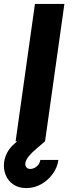

<svg xmlns="http://www.w3.org/2000/svg" viewBox="-75 -720 395 978"><path d="M4.5 0 103 -700H253L154.5 0ZM59 238Q19 238 -8 219Q-35 200 -46.8 169.5Q-58.5 139 -54 105.5Q-50.5 80.5 -38 56.8Q-25.5 33 -2.5 13L93 -71L154 0Q133.5 18 111.2 36.8Q89 55.5 72.8 74.5Q56.5 93.5 54 111.5Q52.5 122.5 59 131.5Q65.5 140.5 78.5 140.5Q97.5 140.5 112.8 127Q128 113.5 130.5 94.5H222.5Q217.5 132.5 194 165.2Q170.5 198 135.2 218Q100 238 59 238Z"/></svg>

Font: Urbanist Black
Style: Italic
Weight: 900
Italic angle: -8°
Designer: Corey Hu
Foundry: Corey Hu
Version: Version 1.330; ttfautohint (v1.8.4.7-5d5b)